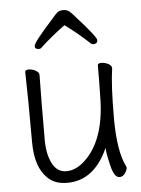

<svg xmlns="http://www.w3.org/2000/svg" viewBox="-53 -766 606 824"><g transform="rotate(-5 250.0 -354.0)"><path d="M204 16Q151 16 121 -13Q68 -62 68 -171Q68 -368 65 -474Q65 -483 81 -483Q96 -483 110.5 -475Q125 -467 125 -456Q123 -340 123 -175Q123 -115 143.5 -74.5Q164 -34 204 -34Q245 -34 283 -69Q370 -149 376 -321Q378 -398 378 -475Q378 -484 393 -484Q409 -484 423.5 -476.5Q438 -469 438 -457Q427 -385 427 -243Q427 -100 461 -33L463 -27Q463 -18 453.5 -3.5Q444 11 429 11Q406 11 393 -44.5Q380 -100 380 -119Q320 16 204 16ZM131 -567Q115 -567 115 -581Q115 -596 201 -691Q216 -709 225 -716.5Q234 -724 250 -724Q266 -724 276 -716Q286 -708 302 -689Q385 -597 385 -583Q385 -568 368 -567Q360 -567 354 -573Q309 -616 250 -659Q190 -615 145 -573Q141 -567 131 -567Z"/></g></svg>

Font: LXGW WenKai Mono TC Light
Style: Regular
Weight: 300
Designer: LXGW / Fontworks Inc.
Foundry: LXGW / Fontworks Inc.
Version: Version 1.330